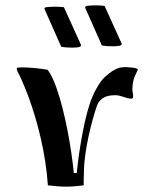

<svg xmlns="http://www.w3.org/2000/svg" viewBox="-20 -693 560 718"><path d="M475 -358C475 -366 476 -374 477 -383C480 -403 488 -415 494 -429C495 -430 495 -432 495 -433C495 -440 458 -442 447 -442C441 -442 435 -441 428 -440C409 -435 392 -423 372 -405C352 -387 328 -343 316 -306C288 -222 271 -90 267 -46H256C247 -140 223 -273 193 -359C182 -392 170 -417 158 -432C131 -437 90 -441 62 -441C56 -441 51 -440 46 -440C44 -440 43 -440 43 -437C43 -435 43 -431 44 -429C58 -403 72 -369 87 -330C120 -239 151 -121 159 0C183 3 206 5 228 5C250 5 271 3 293 0V-23C293 -32 294 -42 294 -52C294 -125 322 -239 343 -299C353 -322 371 -337 410 -337C435 -337 451 -324 472 -324C476 -324 478 -328 478 -334C478 -342 475 -352 475 -358ZM371 -671C362 -672 350 -673 339 -673C325 -673 312 -672 304 -671C301 -671 297 -667 299 -663L361 -523C371 -521 385 -520 397 -520H404C417 -520 435 -521 435 -528V-530ZM219 -666C210 -667 198 -668 187 -668C173 -668 160 -667 152 -666C150 -666 146 -663 146 -660C146 -659 147 -659 147 -658L209 -518C219 -516 233 -515 245 -515H252C265 -515 283 -516 283 -523V-525Z"/></svg>

Font: Ponomar Unicode
Style: Regular
Weight: 400
Version: 1.3